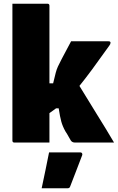

<svg xmlns="http://www.w3.org/2000/svg" viewBox="-20 -770 640 1037"><path d="M247 0H58Q47 0 47 -11V-750H236Q247 -750 247 -739V-320H267Q276 -358 281 -377Q286 -396 293 -411Q300 -426 313 -451Q327 -477 338.5 -499Q350 -521 364 -547H566Q577 -547 577 -539Q577 -532 570 -523Q516 -447 477.5 -395Q439 -343 409 -306Q456 -228 503 -153Q550 -78 596 0H386Q369 0 362 -12Q358 -18 350.5 -32Q343 -46 333 -61Q318 -88 311 -113.5Q304 -139 297 -185H283Q267 -173 247 -159ZM245 53H414Q420 53 423 57.5Q426 62 424 68Q407 114 392 151.5Q377 189 359 237Q358 241 354.5 244Q351 247 344 247H205Q216 194 225.5 149.5Q235 105 245 53Z"/></svg>

Font: Recursive Mn Lnr St Blk
Style: Regular
Weight: 900
Monospace: yes
Version: Version 1.079;hotconv 1.0.112;makeotfexe 2.5.65598; ttfautoh